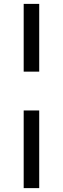

<svg xmlns="http://www.w3.org/2000/svg" viewBox="-20 -769 324 989"><path d="M102 -200H182V200H102ZM182 -400H102V-749H182Z"/></svg>

Font: Antic Didone
Style: Regular
Weight: 400
Designer: Santiago Orozco
Foundry: Santiago Orozco
Version: Version 2.000